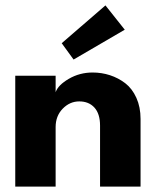

<svg xmlns="http://www.w3.org/2000/svg" viewBox="-20 -691 588 711"><path d="M252.5 -470.5 208.5 -531 370.5 -671 442 -581ZM323 -422.5Q356.5 -422.5 387.2 -412.5Q418 -402.5 443.8 -382.8Q469.5 -363 485 -328.8Q500.5 -294.5 500.5 -250.5V0H350.5V-226Q350.5 -269.5 329.8 -292.5Q309 -315.5 273.5 -315.5Q238.5 -315.5 212.2 -288.5Q186 -261.5 186 -220.5V0H36.5V-410.5H186V-349.5Q195 -376 235 -399.2Q275 -422.5 323 -422.5Z"/></svg>

Font: League Spartan
Style: Bold
Weight: 700
Foundry: The League of Moveable Type
Version: Version 2.002